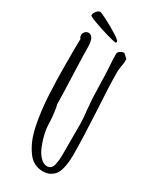

<svg xmlns="http://www.w3.org/2000/svg" viewBox="-225 -948 851 1034"><g transform="rotate(30 200.5 -431.5)"><path d="M136 -36Q97 -91 81 -171Q63 -256 58 -353Q53 -441 53 -544V-627Q54 -662 54 -701Q46 -709 46 -721Q46 -733 55 -742.5Q64 -752 75 -752Q111 -752 111 -681Q111 -635 116 -507Q121 -379 121 -333Q126 -320 130.5 -281Q135 -242 135 -217Q135 -195 142 -162.5Q149 -130 162 -97Q175 -62 196 -39.5Q217 -17 240 -17Q254 -17 263.5 -26Q273 -35 276 -52Q282 -80 282 -107V-302Q282 -339 275 -396Q269 -459 269 -491V-498Q269 -514 268 -527L267 -556Q267 -584 264 -641Q260 -692 260 -727Q260 -738 271.5 -746Q283 -754 297 -754L322 -731V-714Q322 -702 318 -685Q314 -657 314 -653Q314 -562 324 -402Q333 -234 333 -141Q333 -91 323 -53Q317 -30 306.5 -16Q296 -2 278 8Q261 18 234 18Q172 18 136 -36ZM41 -842Q41 -854 52 -867.5Q63 -881 74 -881Q80 -881 121 -860Q162 -839 197 -816.5Q232 -794 232 -786Q232 -779 225 -779Q214 -779 167.5 -792.5Q121 -806 81 -821Q41 -836 41 -842Z"/></g></svg>

Font: Amatic SC
Style: Bold
Weight: 700
Designer: Multiple Designers
Foundry: Vernon Adams
Version: Version 2.505